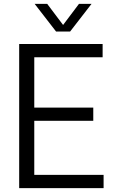

<svg xmlns="http://www.w3.org/2000/svg" viewBox="-20 -966 580 986"><path d="M78.5 0V-740H507V-672H156V-68H512V0ZM133 -345.5V-413.5H459V-345.5ZM268 -804 158 -946H222.5L311 -828.5H297L385.5 -946H450L340 -804Z"/></svg>

Font: Encode Sans SC SemiCondensed
Style: Regular
Weight: 400
Width: 4
Designer: Multiple Designers
Foundry: Impallari Type
Version: Version 3.002